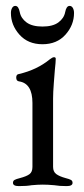

<svg xmlns="http://www.w3.org/2000/svg" viewBox="-20 -628 285 651"><path d="M17 0ZM24 -8Q24 -15 29.5 -18Q35 -21 47 -24Q70 -30 80 -37.5Q90 -45 90 -62V-279Q90 -345 45 -352Q35 -353 35 -365Q35 -376 44 -377Q105 -391 149 -427Q158 -434 163 -434Q169 -434 169 -429Q169 -418 166 -391Q165 -379 162.5 -346.5Q160 -314 160 -294V-62Q160 -46 170.5 -38Q181 -30 203 -24Q215 -21 220.5 -18Q226 -15 226 -8Q226 3 206 3Q181 3 164 0Q142 -2 125 -2Q109 -2 87 0Q71 3 44 3Q24 3 24 -8ZM17 -584Q17 -594 21 -601Q25 -608 32 -608Q43 -608 47 -587Q51 -566 70 -552Q89 -538 124 -538Q159 -538 178 -552Q197 -566 201 -587Q205 -608 216 -608Q223 -608 227 -601Q231 -594 231 -584Q231 -543 202 -510.5Q173 -478 124 -478Q75 -478 46 -510.5Q17 -543 17 -584Z"/></svg>

Font: EB Garamond
Style: Regular
Weight: 400
Designer: Georg Duffner and Octavio Pardo
Foundry: Georg Duffner
Version: Version 1.000; ttfautohint (v1.6)